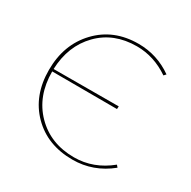

<svg xmlns="http://www.w3.org/2000/svg" viewBox="-150 -809 956 961"><g transform="rotate(30 327.5 -329.0)"><path d="M593 -85 603 -73Q507 5 387 5Q242 5 151.5 -86.5Q61 -178 61 -326Q61 -473 151.5 -568Q242 -663 385 -663Q493 -663 582 -600L571 -588Q483 -648 384 -648Q251 -648 167.5 -562.5Q84 -477 79 -341L455 -342L454 -326L79 -327Q79 -185 165.5 -97Q252 -9 388 -9Q500 -9 593 -85Z"/></g></svg>

Font: EauTestSC Thin
Style: Regular
Weight: 250
Designer: Christian Thalmann (Catharsis Fonts)
Version: Version 0.001;PS 000.001;hotconv 1.0.88;makeotf.lib2.5.64775